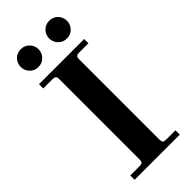

<svg xmlns="http://www.w3.org/2000/svg" viewBox="-286 -961 1011 1011"><g transform="rotate(-45 220.0 -455.0)"><path d="M51.8 0V-32.2H122.1Q135.7 -32.2 140.9 -37.4Q146 -42.5 146 -56.2V-655.8Q146 -669.4 140.9 -674.8Q135.7 -680.2 122.1 -680.2H51.8V-711.9H388.2V-680.2H317.9Q304.2 -680.2 299.1 -674.8Q293.9 -669.4 293.9 -655.8V-56.2Q293.9 -42.5 299.1 -37.4Q304.2 -32.2 317.9 -32.2H388.2V0ZM66.7 -890.9Q85.4 -910.2 113.8 -910.2Q142.1 -910.2 161.1 -890.9Q180.2 -871.6 180.2 -844.2Q180.2 -816.9 161.1 -797.4Q142.1 -777.8 113.8 -777.8Q85.4 -777.8 66.7 -797.4Q47.9 -816.9 47.9 -844.2Q47.9 -871.6 66.7 -890.9ZM278.8 -890.9Q297.9 -910.2 326.2 -910.2Q354.5 -910.2 373.3 -890.9Q392.1 -871.6 392.1 -844.2Q392.1 -816.9 373.3 -797.4Q354.5 -777.8 326.2 -777.8Q297.9 -777.8 278.8 -797.4Q259.8 -816.9 259.8 -844.2Q259.8 -871.6 278.8 -890.9Z"/></g></svg>

Font: Flanker Steampunk
Style: Bold
Weight: 700
Designer: Alexey Kryukov, Leonardo Di Lena
Foundry: Alexey Kryukov, Leonardo Di Lena
Version: 1.210